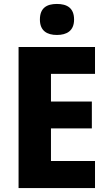

<svg xmlns="http://www.w3.org/2000/svg" viewBox="-20 -952 548 972"><path d="M268 -932C217 -932 182 -912 182 -853C182 -796 218 -775 268 -775C318 -775 355 -796 355 -853C355 -912 319 -932 268 -932ZM461 0V-137H238V-302H445V-438H238V-578H461V-714H74V0Z"/></svg>

Font: Noto Sans Myanmar UI SemiCondensed ExtraBold
Style: Regular
Weight: 800
Width: 4
Designer: Monotype Design Team
Foundry: Monotype Imaging Inc.
Version: Version 2.103